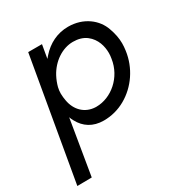

<svg xmlns="http://www.w3.org/2000/svg" viewBox="-163 -589 879 929"><g transform="rotate(-30 276.5 -125.0)"><path d="M83 219 134 -88C137 -79 141 -71 145 -64C169 -19 211 10 272 10C315 10 356 -1 393 -22C467 -64 520 -141 532 -230C534 -244 535 -257 535 -270C535 -298 529 -328 518 -358C497 -419 435 -470 348 -470C287 -470 235 -443 196 -399C192 -394 188 -390 184 -385L197 -460H120L2 220ZM453 -230C439 -135 358 -66 274 -66C273 -66 271 -66 270 -66C211 -68 170 -109 160 -168C158 -180 156 -193 156 -207C156 -213 157 -218 157 -224L160 -241C165 -260 172 -278 181 -295C213 -355 272 -395 332 -395C361 -395 386 -388 406 -373C445 -343 456 -298 456 -261C456 -251 455 -241 453 -230Z"/></g></svg>

Font: Jost
Style: Italic
Weight: 400
Italic angle: -5°
Version: Version 3.710